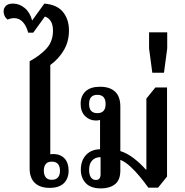

<svg xmlns="http://www.w3.org/2000/svg" viewBox="-51 -1039 1028 1069"><path d="M226 7Q171 7 142.5 -21Q114 -49 114 -100V-698Q173 -730 208.5 -769.5Q244 -809 244 -868Q244 -901 232 -920.5Q220 -940 199 -947L134 -857H106Q96 -895 76 -916.5Q56 -938 28 -938Q10 -938 -9 -930Q-21 -940 -26 -952Q-31 -964 -31 -975Q-31 -994 -18 -1006.5Q-5 -1019 21 -1019Q57 -1019 86.5 -994.5Q116 -970 128 -925L196 -1019Q267 -1013 300 -972Q333 -931 333 -869Q333 -809 305 -760.5Q277 -712 229 -677V-180Q237 -182 254 -181Q289 -179 310 -155Q331 -131 331 -89Q331 -45 304.5 -19Q278 7 226 7ZM237 -38Q283 -38 283 -89Q283 -112 272 -125.5Q261 -139 237 -139Q214 -139 203.5 -125.5Q193 -112 193 -89Q193 -66 203.5 -52Q214 -38 237 -38Z M512 10Q454 10 426.5 -19.5Q399 -49 399 -94Q399 -144 427.5 -175.5Q456 -207 506 -208V-371Q495 -368 483 -368Q448 -368 423 -392.5Q398 -417 398 -461Q398 -505 425.5 -530.5Q453 -556 506 -556Q561 -556 590 -528.5Q619 -501 619 -446V-198Q657 -186 693.5 -158Q730 -130 761 -95H764V-490L814 -552H879V-56L829 6H775Q753 -25 727 -56.5Q701 -88 673.5 -113Q646 -138 619 -149V-90Q619 -36 589 -13Q559 10 512 10ZM491 -409Q537 -409 537 -460Q537 -511 491 -511Q445 -511 445 -460Q445 -409 491 -409ZM483 -37Q509 -37 509 -69V-164Q479 -164 462 -145.5Q445 -127 445 -93Q445 -68 454.5 -52.5Q464 -37 483 -37Z M797 -634 779 -769V-859H880V-769L862 -634Z"/></svg>

Font: Noto Serif Thai SemiCondensed SemiBold
Style: Regular
Weight: 600
Width: 4
Designer: Monotype Design Team
Foundry: Monotype Imaging Inc.
Version: Version 2.002; ttfautohint (v1.8.4.7-5d5b)